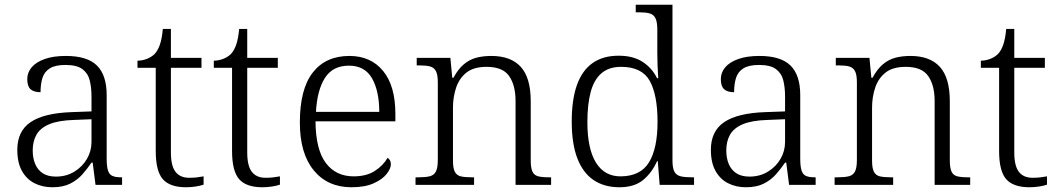

<svg xmlns="http://www.w3.org/2000/svg" viewBox="-20 -780 4462 810"><path d="M201 10Q159 10 125.5 -7Q92 -24 72.5 -59Q53 -94 53 -148Q53 -227 109.5 -265Q166 -303 283 -307L366 -310V-372Q366 -411 358.5 -441Q351 -471 327.5 -488.5Q304 -506 256 -506Q213 -506 190 -491.5Q167 -477 159 -451Q151 -425 151 -391Q123 -391 109 -403.5Q95 -416 95 -446Q95 -474 113.5 -496Q132 -518 168.5 -531Q205 -544 258 -544Q348 -544 389 -503.5Q430 -463 430 -379V-112Q430 -80 435 -62.5Q440 -45 453 -38.5Q466 -32 491 -32H495V0H383L371 -94H366Q349 -69 328 -45Q307 -21 276.5 -5.5Q246 10 201 10ZM216 -35Q260 -35 294 -56Q328 -77 347 -110Q366 -143 366 -181V-277L292 -274Q226 -272 188 -256Q150 -240 134 -212Q118 -184 118 -145Q118 -113 128.5 -88Q139 -63 160.5 -49Q182 -35 216 -35Z M765 10Q697 10 667 -24Q637 -58 637 -143V-494H560V-524Q579 -524 598 -531Q617 -538 631 -551Q645 -565 654 -590Q663 -615 667 -658H701V-536H830V-494H701V-137Q701 -80 720.5 -55Q740 -30 778 -30Q795 -30 809 -31.5Q823 -33 839 -36V-1Q825 4 804.5 7Q784 10 765 10Z M1087 10Q1019 10 989 -24Q959 -58 959 -143V-494H882V-524Q901 -524 920 -531Q939 -538 953 -551Q967 -565 976 -590Q985 -615 989 -658H1023V-536H1152V-494H1023V-137Q1023 -80 1042.5 -55Q1062 -30 1100 -30Q1117 -30 1131 -31.5Q1145 -33 1161 -36V-1Q1147 4 1126.5 7Q1106 10 1087 10Z M1463 10Q1362 10 1303.5 -61.5Q1245 -133 1245 -263Q1245 -404 1299.5 -474Q1354 -544 1454 -544Q1544 -544 1596 -481Q1648 -418 1648 -299V-268H1311Q1312 -149 1354.5 -92.5Q1397 -36 1472 -36Q1526 -36 1561.5 -59Q1597 -82 1615 -114Q1621 -111 1625 -104Q1629 -97 1629 -87Q1629 -69 1611 -46Q1593 -23 1556 -6.5Q1519 10 1463 10ZM1580 -308Q1580 -396 1549.5 -449.5Q1519 -503 1452 -503Q1384 -503 1351 -451.5Q1318 -400 1313 -308Z M1733 0V-32H1747Q1776 -32 1793.5 -36.5Q1811 -41 1819 -56.5Q1827 -72 1827 -105V-433Q1827 -465 1819 -480Q1811 -495 1795 -499.5Q1779 -504 1753 -504H1738V-536H1880L1888 -452H1893Q1913 -489 1937 -509Q1961 -529 1989.5 -536.5Q2018 -544 2053 -544Q2135 -544 2177 -498Q2219 -452 2219 -353V-105Q2219 -72 2226 -56.5Q2233 -41 2249.5 -36.5Q2266 -32 2295 -32H2305V0H2155V-354Q2155 -420 2128 -459Q2101 -498 2033 -498Q1978 -498 1947.5 -473.5Q1917 -449 1904 -409.5Q1891 -370 1891 -326V-102Q1891 -70 1899 -55Q1907 -40 1924 -36Q1941 -32 1970 -32H1980V0Z M2593 10Q2529 10 2484 -20.5Q2439 -51 2415.5 -112.5Q2392 -174 2392 -267Q2392 -360 2414 -421.5Q2436 -483 2480 -514Q2524 -545 2590 -545Q2651 -545 2691 -519Q2731 -493 2752 -450H2757Q2755 -476 2754 -505Q2753 -534 2753 -557V-655Q2753 -688 2745 -703.5Q2737 -719 2720.5 -723.5Q2704 -728 2678 -728H2662V-760H2817V-103Q2817 -71 2825 -56Q2833 -41 2850.5 -36.5Q2868 -32 2897 -32H2908V0H2763L2755 -100H2752Q2730 -51 2693 -20.5Q2656 10 2593 10ZM2600 -36Q2683 -37 2718.5 -96Q2754 -155 2754 -266Q2754 -380 2721 -439Q2688 -498 2600 -498Q2549 -498 2517.5 -471Q2486 -444 2472 -392Q2458 -340 2458 -265Q2458 -152 2494.5 -93.5Q2531 -35 2600 -36Z M3127 10Q3085 10 3051.5 -7Q3018 -24 2998.5 -59Q2979 -94 2979 -148Q2979 -227 3035.5 -265Q3092 -303 3209 -307L3292 -310V-372Q3292 -411 3284.5 -441Q3277 -471 3253.5 -488.5Q3230 -506 3182 -506Q3139 -506 3116 -491.5Q3093 -477 3085 -451Q3077 -425 3077 -391Q3049 -391 3035 -403.5Q3021 -416 3021 -446Q3021 -474 3039.5 -496Q3058 -518 3094.5 -531Q3131 -544 3184 -544Q3274 -544 3315 -503.5Q3356 -463 3356 -379V-112Q3356 -80 3361 -62.5Q3366 -45 3379 -38.5Q3392 -32 3417 -32H3421V0H3309L3297 -94H3292Q3275 -69 3254 -45Q3233 -21 3202.5 -5.5Q3172 10 3127 10ZM3142 -35Q3186 -35 3220 -56Q3254 -77 3273 -110Q3292 -143 3292 -181V-277L3218 -274Q3152 -272 3114 -256Q3076 -240 3060 -212Q3044 -184 3044 -145Q3044 -113 3054.5 -88Q3065 -63 3086.5 -49Q3108 -35 3142 -35Z M3501 0V-32H3515Q3544 -32 3561.5 -36.5Q3579 -41 3587 -56.5Q3595 -72 3595 -105V-433Q3595 -465 3587 -480Q3579 -495 3563 -499.5Q3547 -504 3521 -504H3506V-536H3648L3656 -452H3661Q3681 -489 3705 -509Q3729 -529 3757.5 -536.5Q3786 -544 3821 -544Q3903 -544 3945 -498Q3987 -452 3987 -353V-105Q3987 -72 3994 -56.5Q4001 -41 4017.5 -36.5Q4034 -32 4063 -32H4073V0H3923V-354Q3923 -420 3896 -459Q3869 -498 3801 -498Q3746 -498 3715.5 -473.5Q3685 -449 3672 -409.5Q3659 -370 3659 -326V-102Q3659 -70 3667 -55Q3675 -40 3692 -36Q3709 -32 3738 -32H3748V0Z M4323 10Q4255 10 4225 -24Q4195 -58 4195 -143V-494H4118V-524Q4137 -524 4156 -531Q4175 -538 4189 -551Q4203 -565 4212 -590Q4221 -615 4225 -658H4259V-536H4388V-494H4259V-137Q4259 -80 4278.5 -55Q4298 -30 4336 -30Q4353 -30 4367 -31.5Q4381 -33 4397 -36V-1Q4383 4 4362.5 7Q4342 10 4323 10Z"/></svg>

Font: Noto Serif Armenian Light
Style: Regular
Weight: 300
Version: Version 2.007